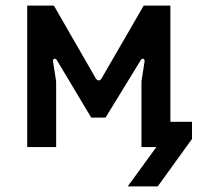

<svg xmlns="http://www.w3.org/2000/svg" viewBox="-20 -524 714 684"><path d="M77 0H180V-234L169 -305C167 -314 177 -320 183 -309L305 -105H356L481 -309C488 -320 496 -314 495 -305L484 -234V0H537L435 140H542L664 -29V-90H587V-504H492L342 -245C336 -235 328 -235 321 -245L172 -504H77Z"/></svg>

Font: Finlandica Medium
Style: Regular
Weight: 500
Designer: Niklas Ekholm, Juho Hiilivirta, Jaakko Suomalainen
Foundry: Helsinki Type Studio
Version: Version 2.000;Glyphs 3.2 (3202)